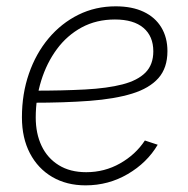

<svg xmlns="http://www.w3.org/2000/svg" viewBox="-20 -568 587 598"><path d="M246.6 9.3Q187.5 9.3 142.8 -16.8Q98.1 -43 73.2 -90.6Q48.3 -138.2 48.3 -202.6Q48.3 -275.9 70.1 -338.6Q91.8 -401.4 131.3 -448.5Q170.9 -495.6 224.1 -522Q277.3 -548.3 340.3 -548.3Q391.6 -548.3 427.5 -531.2Q463.4 -514.2 482.4 -482.7Q501.5 -451.2 501.5 -408.7Q501.5 -356.4 473.4 -324.7Q445.3 -293 391.4 -276.4Q337.4 -259.8 259.3 -253.9Q181.2 -248 81.1 -248L85 -285.6Q175.8 -285.6 245.1 -289.3Q314.5 -293 361.6 -305.2Q408.7 -317.4 433.1 -342Q457.5 -366.7 457.5 -408.2Q457.5 -455.1 426.8 -481.2Q396 -507.3 337.9 -507.3Q280.3 -507.3 234.6 -482.7Q189 -458 157.2 -415Q125.5 -372.1 108.4 -317.1Q91.3 -262.2 91.3 -202.1Q91.3 -151.9 109.6 -113.5Q127.9 -75.2 163.1 -53.5Q198.2 -31.7 248.5 -31.7Q305.7 -31.7 354 -59.1Q402.3 -86.4 431.2 -130.4L471.2 -117.2Q438 -61 377.9 -25.9Q317.9 9.3 246.6 9.3Z"/></svg>

Font: Inter 18pt ExtraLight
Style: Italic
Weight: 250
Italic angle: -9.3988°
Designer: Rasmus Andersson
Foundry: rsms
Version: Version 4.001;git-66647c0bb